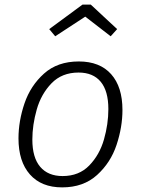

<svg xmlns="http://www.w3.org/2000/svg" viewBox="-20 -800 609 831"><path d="M60 -201Q60 -276 86 -352.5Q112 -429 170.5 -481.5Q229 -534 321 -534Q412 -534 461 -479Q510 -424 510 -324Q510 -250 484.5 -173Q459 -96 400 -42.5Q341 11 249 11Q159 11 109.5 -45Q60 -101 60 -201ZM449 -328Q449 -406 416 -446Q383 -486 320 -486Q248 -486 203 -439.5Q158 -393 139 -326Q120 -259 120 -196Q120 -118 154 -78Q188 -38 251 -38Q322 -38 366.5 -84Q411 -130 430 -196.5Q449 -263 449 -328ZM193 -674 337 -780H373L487 -674L459 -643L349 -728L219 -643Z"/></svg>

Font: FiraGO Light
Style: Italic
Weight: 300
Italic angle: -8°
Designer: bBox Type GmbH
Foundry: bBox Type GmbH
Version: Version 1.001